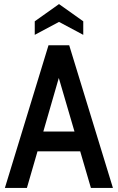

<svg xmlns="http://www.w3.org/2000/svg" viewBox="-20 -922 578 942"><path d="M426 0 373.5 -179.5H164L112 0H4L218 -700H319.5L534 0ZM192.5 -276.5H345.5L268.5 -539.5ZM150.5 -751V-817.5L269.5 -902L388.5 -817.5V-751L269.5 -814.5Z"/></svg>

Font: Cabin Condensed Medium
Style: Regular
Weight: 500
Width: 3
Designer: Pablo Impallari
Foundry: Pablo Impallari. http://www.impallari.com Igino Marini. http://www.ikern.com
Version: Version 3.001; ttfautohint (v1.8.3)